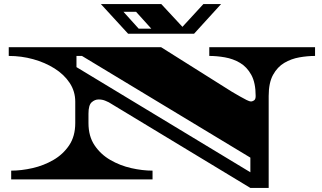

<svg xmlns="http://www.w3.org/2000/svg" viewBox="-20 -882 1584 944"><path d="M1211 42 515 -379Q515 -379 499.5 -386Q484 -393 465 -393Q446 -393 430.5 -379Q415 -365 415 -323V-277Q415 -212 445 -167.5Q475 -123 522.5 -95.5Q570 -68 625 -55.5Q680 -43 730 -43V0H35V-43Q85 -43 140 -55.5Q195 -68 242.5 -95.5Q290 -123 320 -167.5Q350 -212 350 -277V-382Q350 -433 322.5 -474.5Q295 -516 248 -545.5Q201 -575 143 -591Q85 -607 23 -607V-650H772L1120 -431Q1120 -431 1132 -424Q1144 -417 1160.5 -407.5Q1177 -398 1192 -390.5Q1207 -383 1214 -383Q1220 -383 1228.5 -388Q1237 -393 1237 -410Q1237 -475 1215.5 -514Q1194 -553 1160 -573Q1126 -593 1086 -600Q1046 -607 1009 -607V-650H1529V-607Q1492 -607 1452 -600Q1412 -593 1378 -573Q1344 -553 1322.5 -514Q1301 -475 1301 -410V42ZM1211 -35V-107L383 -607H356V-552ZM610 -716 476 -862H773L877 -750L980 -862H1067L934 -716ZM662 -741H724L649 -824H587Z"/></svg>

Font: Diplomata SC
Style: Regular
Weight: 400
Designer: Eduardo Rodriguez Tunni
Foundry: Eduardo Rodriguez Tunni
Version: Version 1.002; ttfautohint (v1.8.4.7-5d5b);gftools[0.9.23]